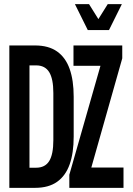

<svg xmlns="http://www.w3.org/2000/svg" viewBox="-20 -905 640 925"><path d="M25 0V-686H149Q214 -686 255 -657Q296 -628 315.5 -573Q335 -518 335 -439V-247Q335 -168 315.5 -113Q296 -58 255 -29Q214 0 149 0ZM122 -97H154Q197 -97 217 -129Q237 -161 237 -230V-457Q237 -525 217 -557.5Q197 -590 154 -590H122ZM314 0V-63L464 -588H334V-686H569V-624L420 -98H575V0ZM403 -760 341 -885H409L454 -813L499 -885H567L505 -760Z"/></svg>

Font: Chivo Mono Medium Medium
Style: Regular
Weight: 500
Monospace: yes
Version: Version 1.008